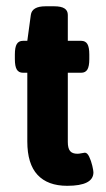

<svg xmlns="http://www.w3.org/2000/svg" viewBox="-20 -584 337 611"><path d="M66.9 -133.8V-352.5H53.2Q39.6 -352.5 33.4 -362.8Q27.3 -373 27.3 -396V-410.6Q27.3 -433.6 33.4 -443.8Q39.6 -454.1 53.2 -454.1H66.9L78.1 -536.6Q82 -564 125 -564H152.3Q174.8 -564 185.3 -557.1Q195.8 -550.3 195.8 -536.6V-454.1H238.3Q252 -454.1 258.1 -443.8Q264.2 -433.6 264.2 -410.6V-396Q264.2 -373 258.1 -362.8Q252 -352.5 238.3 -352.5H195.8V-132.3Q195.8 -112.3 202.9 -103.5Q210 -94.7 226.6 -94.7Q231.4 -94.7 239.7 -96.4Q248 -98.1 250 -98.1Q257.8 -98.1 263.9 -85.2Q270 -72.3 273.7 -56.6Q277.3 -41 277.3 -35.6Q277.3 7.3 193.8 7.3Q131.8 7.3 99.4 -27.6Q66.9 -62.5 66.9 -133.8Z"/></svg>

Font: Jaldi
Style: Bold
Weight: 400
Designer: Pablo Cosgaya and Nicolas Silva
Foundry: Omnibus-Type
Version: Version 1.007